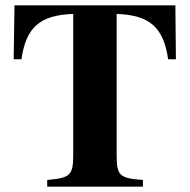

<svg xmlns="http://www.w3.org/2000/svg" viewBox="-20 -696 707 716"><path d="M34 -676 31 -475H60C77 -594 129 -640 253 -644V-117C253 -43 242 -32 156 -25V0H513V-25C426 -31 415 -41 415 -117V-644C538 -640 590 -594 607 -475H636L634 -676Z"/></svg>

Font: XITS Math
Style: Bold
Weight: 700
Designer: MicroPress Inc., with final additions and corrections provided by Coen Hoffman, Elsevier (retired)
Version: Version 1.105